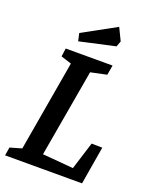

<svg xmlns="http://www.w3.org/2000/svg" viewBox="-150 -879 758 959"><g transform="rotate(20 229.0 -399.0)"><path d="M441 -202 407 0H-2L5 -44L67 -62L150 -543L94 -561L100 -605H349L340 -553L255 -535L174 -70L338 -56L384 -203ZM137 -701 314 -798 346 -732 335 -702 146 -660Z"/></g></svg>

Font: Grenze Medium
Style: Italic
Weight: 500
Italic angle: -10°
Designer: Renata Polastri
Foundry: Omnibus-Type
Version: Version 1.002; ttfautohint (v1.8)